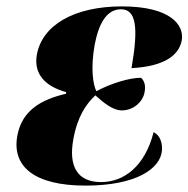

<svg xmlns="http://www.w3.org/2000/svg" viewBox="-20 -570 589 600"><path d="M247 10C406 10 481 -43 486 -99C488 -122 481 -147 460 -157C433 -50 367 -1 296 -1C221 -1 194 -51 209 -134C222 -207 250 -246 278 -272C302 -251 331 -225 361 -225C396 -225 427 -251 432 -283C436 -305 430 -318 421 -327C385 -327 328 -310 281 -285C270 -308 263 -358 276 -431C289 -498 314 -541 358 -541C406 -541 413 -484 391 -357C500 -363 540 -401 548 -444C556 -492 513 -550 361 -550C211 -550 111 -491 95 -398C85 -339 121 -300 187 -282L186 -277C109 -259 48 -225 34 -145C17 -50 87 10 247 10Z"/></svg>

Font: Noto Serif Display ExtraBold
Style: Italic
Weight: 800
Italic angle: -12°
Designer: Monotype Design Team
Foundry: Monotype Imaging Inc.
Version: Version 2.009